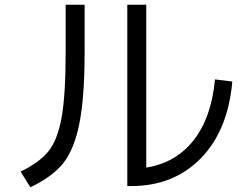

<svg xmlns="http://www.w3.org/2000/svg" viewBox="-20 -757 1040 810"><path d="M257 -737H337V-540Q337 -344 314.5 -234Q292 -124 245.5 -67Q199 -10 108 33L67 -33Q147 -72 185 -119.5Q223 -167 240 -262Q257 -357 257 -540ZM597 -50Q722 -70 797 -165.5Q872 -261 887 -422L960 -413Q942 -207 827.5 -89.5Q713 28 533 28H517V-737H597Z"/></svg>

Font: Mplus 1p
Style: Regular
Weight: 400
Version: Version 1.061